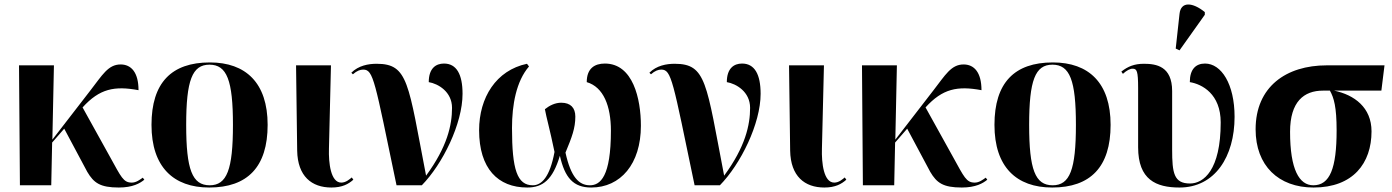

<svg xmlns="http://www.w3.org/2000/svg" viewBox="-20 -828 6222 858"><path d="M69 0H209L213 -191L267 -253L370 -60C399 -11 427 10 511 10C573 10 606 -9 625 -25L618 -34C605 -25 589 -12 569 -12C531 -12 522 -36 471 -128L349 -348C425 -432 492 -445 599 -425C599 -505 566 -540 519 -540C463 -540 437 -492 384 -424L214 -204L221 -536H65Z M915 10C1086 10 1176 -82 1176 -270C1176 -458 1078 -549 918 -549C746 -549 657 -458 657 -270C657 -82 755 10 915 10ZM917 0C839 0 812 -70 812 -270C812 -469 839 -539 916 -539C994 -539 1021 -469 1021 -270C1021 -70 994 0 917 0Z M1461 10C1510 10 1538 -6 1559 -25L1552 -35C1542 -27 1526 -12 1505 -12C1458 -12 1448 -99 1450 -164L1459 -536H1303L1308 -155C1310 -40 1373 10 1461 10Z M1752 0H1865C1958 -95 2047 -275 2047 -409C2047 -496 2020 -544 1964 -544C1928 -544 1896 -523 1896 -461C1938 -454 2000 -418 2000 -346C2000 -270 1979 -172 1884 -43C1804 -457 1805 -543 1663 -543C1626 -543 1582 -535 1550 -503L1557 -496C1575 -512 1590 -517 1603 -517C1649 -517 1654 -470 1752 0Z M2336 10C2406 10 2450 -25 2482 -132C2504 -34 2542 10 2622 10C2753 10 2844 -95 2844 -266C2844 -386 2809 -544 2683 -544C2638 -544 2602 -523 2602 -461C2677 -439 2710 -354 2710 -244C2710 -39 2663 0 2616 0C2567 0 2531 -37 2507 -146C2536 -216 2551 -255 2551 -307C2551 -346 2530 -369 2488 -369C2460 -369 2435 -356 2415 -340C2422 -301 2437 -251 2458 -149C2437 -36 2400 0 2361 0C2291 0 2268 -70 2268 -256C2268 -360 2287 -465 2344 -531L2335 -543C2197 -514 2121 -392 2121 -246C2121 -75 2205 10 2336 10Z M3084 0H3197C3290 -95 3379 -275 3379 -409C3379 -496 3352 -544 3296 -544C3260 -544 3228 -523 3228 -461C3270 -454 3332 -418 3332 -346C3332 -270 3311 -172 3216 -43C3136 -457 3137 -543 2995 -543C2958 -543 2914 -535 2882 -503L2889 -496C2907 -512 2922 -517 2935 -517C2981 -517 2986 -470 3084 0Z M3664 10C3713 10 3741 -6 3762 -25L3755 -35C3745 -27 3729 -12 3708 -12C3661 -12 3651 -99 3653 -164L3662 -536H3506L3511 -155C3513 -40 3576 10 3664 10Z M3836 0H3976L3980 -191L4034 -253L4137 -60C4166 -11 4194 10 4278 10C4340 10 4373 -9 4392 -25L4385 -34C4372 -25 4356 -12 4336 -12C4298 -12 4289 -36 4238 -128L4116 -348C4192 -432 4259 -445 4366 -425C4366 -505 4333 -540 4286 -540C4230 -540 4204 -492 4151 -424L3981 -204L3988 -536H3832Z M4682 10C4853 10 4943 -82 4943 -270C4943 -458 4845 -549 4685 -549C4513 -549 4424 -458 4424 -270C4424 -82 4522 10 4682 10ZM4684 0C4606 0 4579 -70 4579 -270C4579 -469 4606 -539 4683 -539C4761 -539 4788 -469 4788 -270C4788 -70 4761 0 4684 0Z M5251 -603 5364 -762V-774C5310 -818 5257 -823 5251 -766L5234 -611ZM5251 10C5409 10 5497 -128 5497 -306C5497 -452 5438 -544 5365 -544C5324 -544 5297 -519 5297 -461C5352 -452 5435 -408 5435 -281C5435 -67 5358 -8 5298 -8C5226 -8 5218 -54 5218 -160V-421C5218 -532 5147 -543 5092 -543C5049 -543 5020 -531 4991 -508L4998 -498C5014 -513 5031 -522 5043 -521C5060 -520 5066 -511 5066 -435V-170C5066 -25 5146 10 5251 10Z M5850 10C6027 10 6109 -99 6109 -241C6109 -348 6032 -404 5942 -423H6153L6167 -536H5909C5727 -536 5591 -440 5591 -250C5591 -88 5693 10 5850 10ZM5849 0C5786 0 5745 -70 5745 -239C5745 -374 5807 -423 5892 -423H5923C5941 -391 5953 -350 5953 -245C5953 -76 5923 0 5849 0Z"/></svg>

Font: Noto Serif Display
Style: Bold
Weight: 700
Designer: Monotype Design Team
Foundry: Monotype Imaging Inc.
Version: Version 2.009